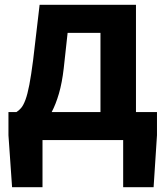

<svg xmlns="http://www.w3.org/2000/svg" viewBox="-20 -580 687 795"><path d="M244 -298Q237 -237 224 -192.5Q211 -148 194 -116H396V-444H260ZM630 -116V-20L616 195H490V0H156V195H30L15 -20V-116H48Q58 -122 67.5 -133Q77 -144 85.5 -167Q94 -190 101.5 -229Q109 -268 117 -330L144 -560H543V-116Z"/></svg>

Font: SpoqaHanSans-Bold
Style: Regular
Weight: 700
Designer: [Spoqa Han Sans] Dong-huui Kim \uAE40 \uB3D9 \uD718   [Noto Sans] Ryoko NISHIZUKA \u897F \u585A \u6DBC \u5B50  (kana & i
Foundry: Spoqa (http://www.spoqa-han-sans.com)
Version: Version 2.000